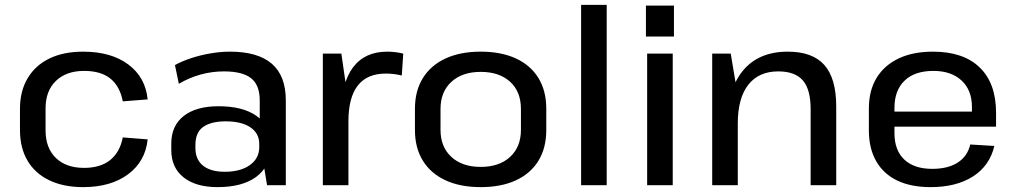

<svg xmlns="http://www.w3.org/2000/svg" viewBox="-20 -760 4169 788"><path d="M321 8Q241 8 182.5 -20Q124 -48 93 -100.5Q62 -153 62 -226V-314Q62 -386 93.5 -439Q125 -492 183 -520Q241 -548 321 -548Q436 -548 506.5 -495.5Q577 -443 586 -352L484 -344Q472 -406 433 -437.5Q394 -469 325 -469Q252 -469 209.5 -428Q167 -387 167 -315V-225Q167 -153 209 -112Q251 -71 325 -71Q392 -71 432 -103Q472 -135 484 -196L586 -188Q577 -98 506 -45Q435 8 321 8Z M1046 -183V-348Q1046 -411 1010.5 -439Q975 -467 899 -467Q850 -467 803 -454Q756 -441 714 -416L698 -493Q727 -509 765 -521.5Q803 -534 844.5 -541Q886 -548 924 -548Q1038 -548 1095.5 -498.5Q1153 -449 1153 -348V0H1076ZM873 8Q784 8 733.5 -32Q683 -72 683 -144V-171Q683 -244 734 -284Q785 -324 877 -324Q975 -324 1031 -285.5Q1087 -247 1087 -175V-147Q1087 -74 1030 -33Q973 8 873 8ZM902 -55Q967 -55 1005.5 -82.5Q1044 -110 1044 -156V-169Q1044 -213 1007.5 -237.5Q971 -262 906 -262Q847 -262 814.5 -239.5Q782 -217 782 -165V-153Q782 -105 813.5 -80Q845 -55 902 -55Z M1305 -540H1381L1410 -339V0H1305ZM1380 -292Q1380 -418 1428.5 -483Q1477 -548 1569 -548Q1585 -548 1602 -546Q1619 -544 1635 -540L1629 -450Q1598 -458 1563 -458Q1487 -458 1448.5 -409Q1410 -360 1410 -262Z M1953 8Q1869 8 1808.5 -20Q1748 -48 1715.5 -100.5Q1683 -153 1683 -226V-314Q1683 -387 1715.5 -439.5Q1748 -492 1808.5 -520Q1869 -548 1953 -548Q2037 -548 2097.5 -520Q2158 -492 2190 -439.5Q2222 -387 2222 -314V-226Q2222 -153 2190 -100.5Q2158 -48 2097.5 -20Q2037 8 1953 8ZM1953 -75Q2029 -75 2073.5 -116Q2118 -157 2118 -227V-313Q2118 -384 2073.5 -424.5Q2029 -465 1953 -465Q1877 -465 1832.5 -424Q1788 -383 1788 -313V-227Q1788 -157 1832.5 -116Q1877 -75 1953 -75Z M2470 -740V0H2365V-740Z M2741 -540V0H2636V-540ZM2746 -737V-610H2631V-737Z M3307 -312Q3307 -393 3275 -430Q3243 -467 3174 -467Q3094 -467 3051 -412Q3008 -357 3008 -253L2965 -180V-247Q2965 -393 3029.5 -470.5Q3094 -548 3213 -548Q3315 -548 3363.5 -493Q3412 -438 3412 -323V0H3307ZM2903 -540H2979L3008 -367V0H2903Z M3799 8Q3719 8 3662.5 -19Q3606 -46 3576 -98.5Q3546 -151 3546 -225V-315Q3546 -388 3577.5 -440Q3609 -492 3668 -520Q3727 -548 3809 -548Q3934 -548 4001 -483Q4068 -418 4068 -297V-240H3631V-302H3984L3969 -278V-321Q3969 -390 3926.5 -429.5Q3884 -469 3811 -469Q3734 -469 3692.5 -429Q3651 -389 3651 -317V-214Q3651 -143 3691.5 -105Q3732 -67 3806 -67Q3871 -67 3911 -93Q3951 -119 3962 -167L4061 -161Q4042 -80 3973.5 -36Q3905 8 3799 8Z"/></svg>

Font: Pathway Extreme 8pt Thin 12pt Medium
Style: Regular
Weight: 500
Version: Version 1.001;gftools[0.9.26]